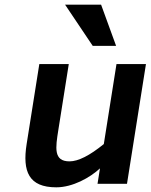

<svg xmlns="http://www.w3.org/2000/svg" viewBox="-20 -786 644 821"><path d="M220.6 15C290.8 15 364.8 -26.3 407.5 -66L397 0H523L604.1 -512H478.1L423.9 -170C363.4 -120.7 314.5 -96 277.2 -96C207.7 -96 217.6 -155 229.4 -230L274.1 -512H148.1L93.9 -170C75.3 -52.6 103.2 15 220.6 15ZM376.4 -590H476.4L412.3 -766H258.3Z"/></svg>

Font: Fog Sans
Style: It
Weight: 700
Foundry: Intel Corporation
Version: Version 1.00